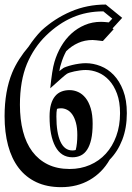

<svg xmlns="http://www.w3.org/2000/svg" viewBox="-47 -709 567 825"><path d="M195.3 -208.5Q195.3 -138.7 212.6 -100.6Q230 -62.5 264.2 -62.5Q272.5 -62.5 278.3 -64.5Q285.2 -90.3 285.2 -128.9Q285.2 -159.7 279.3 -181.4Q273.4 -203.1 263.7 -217Q253.9 -231 241.2 -237.3Q228.5 -243.7 215.3 -243.7Q204.6 -243.7 197.8 -241.2Q196.3 -234.4 195.8 -226.1Q195.3 -217.8 195.3 -208.5ZM478 -632.3 436.5 -586.9 441.4 -583.5 395 -532.7Q378.4 -534.7 366.7 -535.9Q355 -537.1 350.6 -537.1Q316.9 -537.1 288.3 -524.2Q259.8 -511.2 237.3 -488.8Q223.6 -463.4 215.3 -434.6Q212.9 -427.7 210.9 -419.7Q209 -411.6 208 -403.3Q213.9 -408.2 218 -411.4Q222.2 -414.6 224.6 -416L223.1 -415.5Q227.5 -418.5 238.5 -422.4Q249.5 -426.3 263.4 -429.7Q277.3 -433.1 292.7 -435.3Q308.1 -437.5 321.3 -437.5Q353.5 -437.5 385.3 -425Q417 -412.6 441.9 -386.5Q466.8 -360.4 482.4 -319.8Q498 -279.3 498 -222.7Q498 -159.2 478.5 -108.6Q459 -58.1 424.3 -22.9Q392.1 33.2 338.4 64.2Q284.7 95.2 215.8 95.2Q154.8 95.2 109.1 73.7Q63.5 52.2 33.2 12.5Q2.9 -27.3 -12.2 -83.7Q-27.3 -140.1 -27.3 -210Q-27.3 -317.4 5.4 -397Q17.6 -426.3 36.1 -455.1Q54.7 -483.9 75.7 -508.3Q101.1 -546.9 130.4 -577.1Q186.5 -628.9 256.8 -659.2Q327.1 -689.5 407.7 -689.5ZM166 -208.5Q166 -238.8 172.1 -260.3Q178.2 -281.7 189.5 -295.4Q200.7 -309.1 216.6 -315.4Q232.4 -321.8 252 -321.8Q271 -321.8 288.8 -313.7Q306.6 -305.7 320.6 -288.3Q334.5 -271 342.8 -243.7Q351.1 -216.3 351.1 -177.7Q351.1 -138.2 345 -110.8Q338.9 -83.5 327.6 -66.2Q316.4 -48.8 300.3 -41Q284.2 -33.2 264.2 -33.2Q215.8 -33.2 190.9 -79.3Q166 -125.5 166 -208.5ZM397 -660.2Q324.7 -660.2 264.4 -634Q204.1 -607.9 150.9 -556.2Q99.1 -505.9 68.8 -434.6Q38.6 -361.3 38.6 -258.8Q38.6 -195.8 51.8 -144.8Q64.9 -93.8 91.8 -57.9Q118.7 -22 158.7 -2.4Q198.7 17.1 252.4 17.1Q299.3 17.1 339.1 0Q378.9 -17.1 407.7 -48.6Q436.5 -80.1 452.6 -124.3Q468.8 -168.5 468.8 -222.7Q468.8 -271.5 455.8 -306.4Q442.9 -341.3 421.9 -364Q400.9 -386.7 374.5 -397.5Q348.1 -408.2 321.3 -408.2Q310.1 -408.2 297.1 -406.5Q284.2 -404.8 272.7 -402.3Q261.2 -399.9 252.4 -397Q243.7 -394 240.2 -391.6Q234.9 -388.2 217.3 -372.8Q199.7 -357.4 168.9 -329.6Q172.9 -368.2 177.2 -396.5Q181.6 -424.8 187 -442.9Q197.3 -478 215.6 -509.5Q233.9 -541 259.5 -564.5Q285.2 -587.9 317.4 -601.6Q349.6 -615.2 387.2 -615.2Q394.5 -615.2 402.8 -614.5Q411.1 -613.8 420.4 -612.8L435.5 -628.9Z"/></svg>

Font: XB Kayhan Sayeh
Style: Regular
Weight: 700
Designer: Behnam
Foundry: Irmug
Version: Version 7.300 2009